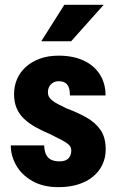

<svg xmlns="http://www.w3.org/2000/svg" viewBox="-20 -770 493 800"><path d="M276.9 -143.1Q276.9 -157.2 266.8 -166.7Q256.8 -176.3 237.8 -186.3Q218.8 -196.3 189 -210.9Q155.3 -225.1 127.4 -240.7Q99.6 -256.3 79.6 -275.6Q59.6 -294.9 49.1 -319.8Q38.6 -344.7 38.6 -377.4Q38.6 -411.1 50.8 -439.9Q63 -468.8 87.2 -490.7Q111.3 -512.7 145.8 -525.4Q180.2 -538.1 224.1 -538.1Q284.7 -538.1 328.6 -517.6Q372.6 -497.1 396.2 -459.5Q419.9 -421.9 419.9 -372.1H271.5Q271.5 -390.6 267.1 -404.1Q262.7 -417.5 252.2 -424.6Q241.7 -431.6 223.6 -431.6Q211.9 -431.6 201.9 -426Q191.9 -420.4 185.8 -410.2Q179.7 -399.9 179.7 -385.3Q179.7 -374.5 184.1 -366.7Q188.5 -358.9 197.5 -351.6Q206.5 -344.2 220.5 -336.7Q234.4 -329.1 254.9 -319.3Q302.2 -301.8 339.6 -280.8Q377 -259.8 398.7 -228.8Q420.4 -197.8 420.4 -147.9Q420.4 -112.8 406.7 -84Q393.1 -55.2 367.2 -33.9Q341.3 -12.7 305.2 -1.5Q269 9.8 223.6 9.8Q159.2 9.8 114.5 -15.9Q69.8 -41.5 47.4 -81.3Q24.9 -121.1 24.9 -164.1H164.1Q165 -138.7 172.9 -124.3Q180.7 -109.9 194.6 -103.8Q208.5 -97.7 227.1 -97.7Q244.1 -97.7 254.9 -102.8Q265.6 -107.9 271.2 -118.4Q276.9 -128.9 276.9 -143.1ZM151.9 -598.1 248 -750H412.1L276.4 -598.1Z"/></svg>

Font: Roboto Condensed ExtraBold
Style: Regular
Weight: 800
Designer: Christian Robertson
Foundry: Google
Version: Version 3.008; 2023